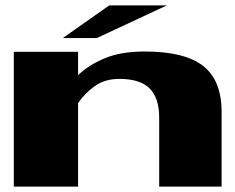

<svg xmlns="http://www.w3.org/2000/svg" viewBox="-20 -692 872 712"><path d="M384.8 -671.9H598.6L338.9 -550.8H212.9ZM31.2 -500H269.5V-413.1Q307.6 -450.2 367.7 -475.6Q427.7 -501 516.6 -501Q664.1 -501 732.9 -447.8Q801.8 -394.5 801.8 -276.4V0H570.3V-255.9Q570.3 -329.1 534.7 -364.3Q499 -399.4 422.9 -399.4Q368.2 -399.4 330.6 -372.1Q293 -344.7 269.5 -309.6V0H31.2Z"/></svg>

Font: Polsku
Style: Regular
Weight: 400
Designer: Sebastien Sanfilippo
Version: Version 1.1